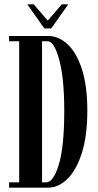

<svg xmlns="http://www.w3.org/2000/svg" viewBox="-20 -866 450 886"><path d="M22 0V-24.5H68.5V-675.5H22V-700H202Q250.5 -700 291.8 -661.8Q333 -623.5 358 -546.8Q383 -470 383 -355.5Q383 -239.5 357.8 -160.2Q332.5 -81 291.2 -40.5Q250 0 202 0ZM174 -24.5H193Q226.5 -24.5 251.5 -106.8Q276.5 -189 276.5 -355.5Q276.5 -505.5 253.2 -590.5Q230 -675.5 200.5 -675.5H174ZM184.5 -735 106 -846H135.5L200.5 -771L265 -846H295L216.5 -735Z"/></svg>

Font: Imbue 50pt SemiBold
Style: Regular
Weight: 600
Designer: Tyler Finck
Foundry: Etcetera Type Company
Version: Version 1.102; ttfautohint (v1.8.3)